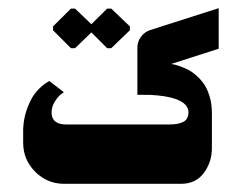

<svg xmlns="http://www.w3.org/2000/svg" viewBox="-20 -450 592 470"><path d="M137.3 0H423Q459.3 0 479 -26.7Q498.7 -53.3 498.7 -87.3V-173.3Q498.7 -195.7 493 -214.3Q487.3 -233 478.8 -245Q470.3 -257 459.3 -266.3Q448.3 -275.7 438.2 -280.5Q428 -285.3 418.5 -288.5Q409 -291.7 404.3 -292.5Q399.7 -293.3 398.7 -293.3L515.3 -330.7V-430L347.3 -376.3Q333.7 -371.7 325 -359.8Q316.3 -348 316.3 -333.7V-218Q316.3 -218 348 -217.7Q428 -213.7 439.7 -184.3Q441.3 -179.7 441.3 -175Q441.3 -158.3 429 -151.8Q416.7 -145.3 394.7 -145.3H142Q108.3 -145.3 106.3 -171.7Q106.3 -173.3 106.3 -175Q106.3 -188.3 113.8 -200.7Q121.3 -213 128.7 -218.7L136.3 -224.3L100.7 -251.7Q87.3 -244.3 76.7 -233.7Q66 -223 59.5 -212.3Q53 -201.7 48.2 -188.8Q43.3 -176 41.2 -167Q39 -158 37.8 -147.8Q36.7 -137.7 36.7 -135Q36.7 -132.3 36.7 -130V-100.7Q36.7 -59 66.2 -29.5Q95.7 0 137.3 0ZM163.7 -332 203.7 -370.7 242.3 -332H252.3L298 -376V-385.3L252.3 -429H242.3L203.7 -390.7L163.7 -429H153.7L109.7 -385.3V-376L153.7 -332Z"/></svg>

Font: Jomhuria
Style: Regular
Weight: 400
Designer: Arabic design by Kourosh Beigpour, Latin design by Eben Sorkin, engineering by Lasse Fister and Khaled Hosney
Version: Version 1.0010